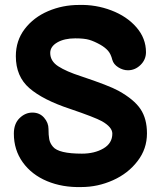

<svg xmlns="http://www.w3.org/2000/svg" viewBox="-20 -747 647 776"><path d="M309 9Q375 9 436.5 -18.5Q498 -46 536 -96Q574 -145 574 -208Q574 -267 548 -306Q522 -345 459 -380Q421 -401 307 -439Q248 -458 215.5 -479Q183 -500 183 -533Q183 -559 211.5 -575.5Q240 -592 284 -592Q321 -592 341 -586Q361 -580 386 -566Q405 -555 416.5 -542Q428 -529 434 -505Q439 -487 458 -475Q477 -463 497 -463Q526 -463 548 -484.5Q570 -506 570 -536Q570 -592 531.5 -636.5Q493 -681 430 -705Q367 -729 299 -727Q233 -727 174.5 -702Q116 -677 80 -630Q44 -583 44 -520Q44 -438 99 -390.5Q154 -343 263 -307Q363 -273 392 -257Q434 -233 434 -207Q434 -168 398 -147Q362 -126 311 -126Q217 -126 194 -154Q182 -168 179 -184.5Q176 -201 176 -226Q176 -251 158 -271.5Q140 -292 111 -292Q82 -292 59 -269.5Q36 -247 36 -207Q36 -141 72 -91Q108 -41 170 -15Q232 11 309 9Z"/></svg>

Font: Balsamiq Sans
Style: Bold
Weight: 700
Designer: Michael Angeles
Foundry: Balsamiq SRL
Version: Version 1.020; ttfautohint (v1.8.4.7-5d5b);gftools[0.9.26]